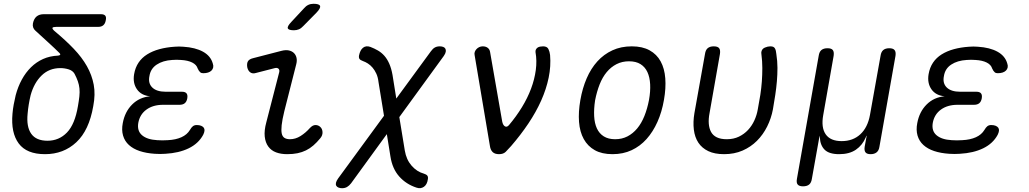

<svg xmlns="http://www.w3.org/2000/svg" viewBox="-20 -805 5440 1015"><path d="M268 -641Q326 -593 369.5 -547.5Q413 -502 439.5 -455Q466 -408 475.5 -357Q485 -306 473 -244Q451 -116 383.5 -53Q316 10 218 10Q121 10 79 -46.5Q37 -103 46 -204Q48 -228 52.5 -252.5Q57 -277 63 -302Q75 -347 95.5 -384.5Q116 -422 144 -449.5Q172 -477 207.5 -493Q243 -509 287 -511Q296 -512 298 -515.5Q300 -519 295 -524Q269 -550 237 -579Q205 -608 167 -643Q159 -650 155.5 -659.5Q152 -669 154 -681Q159 -706 173.5 -718Q188 -730 212 -730H513Q530 -730 536.5 -722Q543 -714 539 -697Q536 -680 526 -671.5Q516 -663 500 -663H279Q260 -663 257.5 -658Q255 -653 268 -641ZM374 -415Q364 -432 342.5 -438.5Q321 -445 299 -445Q240 -445 200 -406Q160 -367 142 -302Q136 -277 132 -252.5Q128 -228 126 -204Q119 -135 145 -98Q171 -61 231 -61Q292 -61 334 -104.5Q376 -148 392 -244Q397 -272 399.5 -295Q402 -318 400 -337.5Q398 -357 391.5 -375.5Q385 -394 374 -415Z M1105 -469Q1109 -458 1107 -448.5Q1105 -439 1098 -432Q1091 -425 1080 -421.5Q1069 -418 1055 -418Q1050 -418 1046 -419Q1042 -420 1038.5 -423Q1035 -426 1031.5 -431Q1028 -436 1025 -443Q1019 -463 996 -474.5Q973 -486 937 -488Q925 -489 913.5 -489Q902 -489 890 -488Q841 -485 808.5 -463.5Q776 -442 770 -403Q762 -365 785 -342.5Q808 -320 856 -320H942Q959 -320 966 -311.5Q973 -303 970 -285Q967 -268 957 -259.5Q947 -251 929 -251H842Q789 -251 754 -225.5Q719 -200 711 -155Q704 -113 731 -90Q758 -67 811 -64Q824 -63 838.5 -63Q853 -63 867 -64Q909 -66 939 -79.5Q969 -93 984 -118Q988 -125 992 -130Q996 -135 1000 -138Q1004 -141 1009 -142.5Q1014 -144 1020 -144Q1034 -144 1043.5 -140Q1053 -136 1057.5 -129.5Q1062 -123 1061 -113.5Q1060 -104 1054 -92Q1029 -46 977.5 -21Q926 4 854 8Q841 9 826.5 9Q812 9 798 8Q753 5 718.5 -6.5Q684 -18 661.5 -38.5Q639 -59 630.5 -88.5Q622 -118 629 -154Q640 -214 678.5 -252.5Q717 -291 774 -296Q727 -300 704 -333Q681 -366 689 -413Q695 -448 712.5 -474Q730 -500 758 -517.5Q786 -535 822.5 -545Q859 -555 903 -558Q914 -559 926 -559Q938 -559 949 -558Q1013 -554 1053.5 -531.5Q1094 -509 1105 -469Z M1332 -419Q1315 -414 1303 -422.5Q1291 -431 1287 -450Q1284 -470 1291 -481.5Q1298 -493 1320 -498L1467 -536Q1490 -542 1506.5 -538.5Q1523 -535 1533.5 -525Q1544 -515 1547.5 -499.5Q1551 -484 1546 -465L1483 -217Q1472 -172 1469 -143.5Q1466 -115 1469.5 -99Q1473 -83 1484 -76Q1495 -69 1513 -69Q1542 -69 1569 -86Q1596 -103 1618 -128Q1633 -144 1647.5 -144Q1662 -144 1672 -135Q1684 -125 1685 -107Q1686 -89 1673 -74Q1655 -52 1636.5 -36Q1618 -20 1597.5 -10Q1577 0 1553 5Q1529 10 1498 10Q1465 10 1439.5 0.5Q1414 -9 1398.5 -30Q1383 -51 1379.5 -83Q1376 -115 1388 -159L1456 -423Q1459 -436 1452 -442Q1445 -448 1433 -445ZM1583 -667Q1572 -655 1560 -650Q1548 -645 1534 -645Q1505 -645 1501.5 -655.5Q1498 -666 1520 -689L1587 -761Q1597 -773 1609.5 -779Q1622 -785 1637 -785Q1668 -785 1672 -773.5Q1676 -762 1653 -738Z M2326 -509 2091 -186 2120 -9Q2128 39 2156 71Q2184 103 2221 113Q2234 117 2239 123.5Q2244 130 2242 142Q2240 157 2234.5 167Q2229 177 2221 182.5Q2213 188 2203.5 189.5Q2194 191 2182 187Q2127 169 2090.5 128Q2054 87 2044 22L2025 -96L1836 164Q1826 177 1814.5 183.5Q1803 190 1788 190Q1779 190 1770.5 187Q1762 184 1758 177.5Q1754 171 1756 161.5Q1758 152 1767 139L2010 -193L1981 -371Q1978 -397 1969.5 -415.5Q1961 -434 1949.5 -447.5Q1938 -461 1924.5 -469.5Q1911 -478 1899 -482Q1885 -487 1880.5 -493.5Q1876 -500 1878 -512Q1881 -526 1886 -536Q1891 -546 1899 -552.5Q1907 -559 1917 -560Q1927 -561 1938 -557Q1959 -549 1978 -538Q1997 -527 2012 -510Q2027 -493 2038 -468Q2049 -443 2055 -409L2075 -284L2258 -534Q2268 -548 2279 -554Q2290 -560 2305 -560Q2315 -560 2323 -557Q2331 -554 2334.5 -547.5Q2338 -541 2336.5 -531.5Q2335 -522 2326 -509Z M2570 -33 2489 -514Q2487 -523 2490 -531Q2493 -539 2499 -545.5Q2505 -552 2513.5 -556Q2522 -560 2532 -560Q2548 -560 2558.5 -552Q2569 -544 2571 -529L2635 -162Q2639 -143 2649.5 -137Q2660 -131 2671 -144Q2709 -189 2739 -238Q2769 -287 2787.5 -336.5Q2806 -386 2812.5 -435Q2819 -484 2811 -529Q2810 -537 2813 -543Q2816 -549 2821.5 -553Q2827 -557 2835 -558.5Q2843 -560 2851 -560Q2872 -560 2879 -546Q2886 -532 2888 -514Q2893 -455 2880.5 -394.5Q2868 -334 2841 -273.5Q2814 -213 2773.5 -152.5Q2733 -92 2682 -33Q2666 -15 2653.5 -2.5Q2641 10 2618 10Q2596 10 2584.5 -1Q2573 -12 2570 -33Z M3218 10Q3162 10 3124.5 -11Q3087 -32 3066 -70Q3045 -108 3041 -160.5Q3037 -213 3048 -276Q3059 -339 3081.5 -391Q3104 -443 3138 -480.5Q3172 -518 3217.5 -539Q3263 -560 3320 -560Q3376 -560 3414 -539Q3452 -518 3472.5 -480.5Q3493 -443 3497 -391Q3501 -339 3490 -277Q3479 -213 3455.5 -160.5Q3432 -108 3398 -70Q3364 -32 3319 -11Q3274 10 3218 10ZM3232 -69Q3268 -69 3297 -84Q3326 -99 3348.5 -126Q3371 -153 3386.5 -191.5Q3402 -230 3411 -277Q3419 -322 3417 -359.5Q3415 -397 3402.5 -424Q3390 -451 3366 -466Q3342 -481 3305 -481Q3269 -481 3239.5 -466Q3210 -451 3187.5 -424Q3165 -397 3150 -359Q3135 -321 3126 -275Q3119 -229 3121 -191Q3123 -153 3135.5 -126Q3148 -99 3172 -84Q3196 -69 3232 -69Z M3707 -520Q3710 -541 3721.5 -550.5Q3733 -560 3753 -560Q3774 -560 3781.5 -550.5Q3789 -541 3786 -520L3731 -207Q3725 -176 3727 -151Q3729 -126 3739 -107.5Q3749 -89 3769.5 -79Q3790 -69 3822 -69Q3858 -69 3886 -82.5Q3914 -96 3934.5 -118Q3955 -140 3968 -168.5Q3981 -197 3986 -227Q3994 -268 3999.5 -304Q4005 -340 4007.5 -375Q4010 -410 4010 -445.5Q4010 -481 4005 -520Q4005 -523 4004.5 -526Q4004 -529 4005 -531Q4008 -547 4023.5 -553.5Q4039 -560 4052 -560Q4063 -560 4068.5 -557Q4074 -554 4077 -548.5Q4080 -543 4081.5 -536Q4083 -529 4084 -520Q4090 -482 4090 -446.5Q4090 -411 4087 -375.5Q4084 -340 4078.5 -303.5Q4073 -267 4066 -227Q4057 -179 4035.5 -136Q4014 -93 3981.5 -60.5Q3949 -28 3905.5 -9Q3862 10 3808 10Q3758 10 3724.5 -6Q3691 -22 3672 -50.5Q3653 -79 3648 -119.5Q3643 -160 3651 -207Z M4225 180Q4205 180 4197 170.5Q4189 161 4193 140L4308 -510Q4311 -531 4322.5 -540.5Q4334 -550 4354.5 -550Q4375 -550 4382.5 -540.5Q4390 -531 4387 -510L4332 -197Q4320 -131 4345 -95Q4370 -59 4429.5 -59Q4489 -59 4528 -95Q4567 -131 4579 -197L4635 -510Q4638 -531 4649.5 -540.5Q4661 -550 4681 -550Q4701 -550 4709 -540.5Q4717 -531 4714 -510L4629 -29Q4626 -9 4614 0.5Q4602 10 4582.5 10Q4563 10 4555.5 0.5Q4548 -9 4551 -29L4560 -78Q4562 -88 4561 -88Q4561 -88 4561 -88Q4560 -88 4557 -79Q4539 -37 4504.5 -13.5Q4470 10 4416.5 10Q4363 10 4339.5 -13.5Q4316 -37 4314 -79L4313 -88L4311 -78L4272 140Q4269 161 4257.5 170.5Q4246 180 4225 180Z M5305 -469Q5309 -458 5307 -448.5Q5305 -439 5298 -432Q5291 -425 5280 -421.5Q5269 -418 5255 -418Q5250 -418 5246 -419Q5242 -420 5238.5 -423Q5235 -426 5231.5 -431Q5228 -436 5225 -443Q5219 -463 5196 -474.5Q5173 -486 5137 -488Q5125 -489 5113.5 -489Q5102 -489 5090 -488Q5041 -485 5008.5 -463.5Q4976 -442 4970 -403Q4962 -365 4985 -342.5Q5008 -320 5056 -320H5142Q5159 -320 5166 -311.5Q5173 -303 5170 -285Q5167 -268 5157 -259.5Q5147 -251 5129 -251H5042Q4989 -251 4954 -225.5Q4919 -200 4911 -155Q4904 -113 4931 -90Q4958 -67 5011 -64Q5024 -63 5038.5 -63Q5053 -63 5067 -64Q5109 -66 5139 -79.5Q5169 -93 5184 -118Q5188 -125 5192 -130Q5196 -135 5200 -138Q5204 -141 5209 -142.5Q5214 -144 5220 -144Q5234 -144 5243.5 -140Q5253 -136 5257.5 -129.5Q5262 -123 5261 -113.5Q5260 -104 5254 -92Q5229 -46 5177.5 -21Q5126 4 5054 8Q5041 9 5026.5 9Q5012 9 4998 8Q4953 5 4918.5 -6.5Q4884 -18 4861.5 -38.5Q4839 -59 4830.5 -88.5Q4822 -118 4829 -154Q4840 -214 4878.5 -252.5Q4917 -291 4974 -296Q4927 -300 4904 -333Q4881 -366 4889 -413Q4895 -448 4912.5 -474Q4930 -500 4958 -517.5Q4986 -535 5022.5 -545Q5059 -555 5103 -558Q5114 -559 5126 -559Q5138 -559 5149 -558Q5213 -554 5253.5 -531.5Q5294 -509 5305 -469Z"/></svg>

Font: Maple Mono Light
Style: Italic
Weight: 300
Italic angle: -10°
Monospace: yes
Designer: subframe7536
Version: Version 7.000